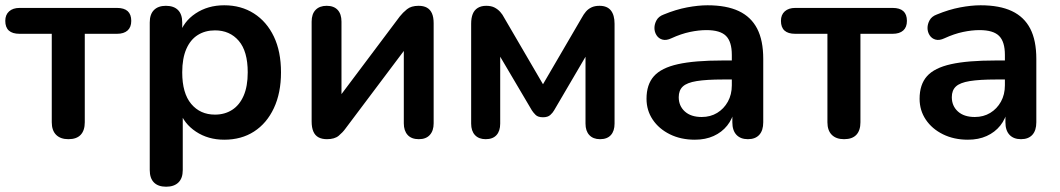

<svg xmlns="http://www.w3.org/2000/svg" viewBox="-22 -519 4013 727"><path d="M237 8Q207 8 190.5 -8.5Q174 -25 174 -56V-391H52Q-2 -391 -2 -440Q-2 -463 12.5 -476Q27 -489 52 -489H421Q475 -489 475 -440Q475 -416 461 -403.5Q447 -391 421 -391H299V-56Q299 -25 283.5 -8.5Q268 8 237 8Z M607 188Q577 188 561 172Q545 156 545 125V-434Q545 -465 561 -481Q577 -497 606 -497Q636 -497 652 -481Q668 -465 668 -434V-356L657 -386Q672 -437 718.5 -468Q765 -499 827 -499Q891 -499 939.5 -468Q988 -437 1015 -380.5Q1042 -324 1042 -245Q1042 -167 1015 -109.5Q988 -52 940 -21Q892 10 827 10Q766 10 720 -20.5Q674 -51 658 -100H670V125Q670 156 653.5 172Q637 188 607 188ZM792 -85Q829 -85 857 -103Q885 -121 900.5 -156.5Q916 -192 916 -245Q916 -325 882 -364.5Q848 -404 792 -404Q755 -404 727 -386.5Q699 -369 683.5 -333.5Q668 -298 668 -245Q668 -166 702 -125.5Q736 -85 792 -85Z M1216 8Q1197 8 1184 1Q1171 -6 1164.5 -21Q1158 -36 1158 -59V-437Q1158 -466 1173 -481.5Q1188 -497 1215 -497Q1242 -497 1256.5 -481.5Q1271 -466 1271 -437V-128H1245L1492 -457Q1503 -471 1519 -484Q1535 -497 1563 -497Q1582 -497 1594.5 -490Q1607 -483 1613.5 -468.5Q1620 -454 1620 -431V-52Q1620 -24 1605.5 -8Q1591 8 1564 8Q1536 8 1521.5 -8Q1507 -24 1507 -52V-362H1534L1286 -32Q1276 -18 1260.5 -5Q1245 8 1216 8Z M1817 8Q1791 8 1776.5 -7.5Q1762 -23 1762 -51V-429Q1762 -451 1768 -466Q1774 -481 1787 -489Q1800 -497 1819 -497Q1838 -497 1850.5 -490.5Q1863 -484 1872 -474Q1881 -464 1887 -452L2034 -200L2181 -452Q2188 -465 2196.5 -475Q2205 -485 2217.5 -491Q2230 -497 2248 -497Q2277 -497 2291 -479.5Q2305 -462 2305 -429V-51Q2305 -23 2291 -7.5Q2277 8 2250 8Q2224 8 2209.5 -7.5Q2195 -23 2195 -51V-345H2219L2076 -101Q2071 -92 2061.5 -83.5Q2052 -75 2034 -75Q2015 -75 2006 -84Q1997 -93 1992 -101L1848 -345H1872V-51Q1872 -23 1858 -7.5Q1844 8 1817 8Z M2609 10Q2556 10 2514.5 -10.5Q2473 -31 2449.5 -66Q2426 -101 2426 -145Q2426 -199 2454 -230.5Q2482 -262 2545 -276Q2608 -290 2714 -290H2764V-218H2715Q2653 -218 2616 -212Q2579 -206 2563.5 -191.5Q2548 -177 2548 -151Q2548 -118 2571 -97Q2594 -76 2635 -76Q2668 -76 2693.5 -91.5Q2719 -107 2734 -134Q2749 -161 2749 -196V-311Q2749 -361 2727 -383Q2705 -405 2653 -405Q2624 -405 2590.5 -398Q2557 -391 2520 -374Q2501 -365 2486.5 -369Q2472 -373 2464 -385.5Q2456 -398 2456 -413Q2456 -428 2464 -442.5Q2472 -457 2491 -464Q2537 -483 2579.5 -491Q2622 -499 2657 -499Q2729 -499 2775.5 -477Q2822 -455 2845 -410.5Q2868 -366 2868 -296V-56Q2868 -25 2853 -8.5Q2838 8 2810 8Q2782 8 2766.5 -8.5Q2751 -25 2751 -56V-104H2759Q2752 -69 2731.5 -43.5Q2711 -18 2680 -4Q2649 10 2609 10Z M3174 8Q3144 8 3127.5 -8.5Q3111 -25 3111 -56V-391H2989Q2935 -391 2935 -440Q2935 -463 2949.5 -476Q2964 -489 2989 -489H3358Q3412 -489 3412 -440Q3412 -416 3398 -403.5Q3384 -391 3358 -391H3236V-56Q3236 -25 3220.5 -8.5Q3205 8 3174 8Z M3643 10Q3590 10 3548.5 -10.5Q3507 -31 3483.5 -66Q3460 -101 3460 -145Q3460 -199 3488 -230.5Q3516 -262 3579 -276Q3642 -290 3748 -290H3798V-218H3749Q3687 -218 3650 -212Q3613 -206 3597.5 -191.5Q3582 -177 3582 -151Q3582 -118 3605 -97Q3628 -76 3669 -76Q3702 -76 3727.5 -91.5Q3753 -107 3768 -134Q3783 -161 3783 -196V-311Q3783 -361 3761 -383Q3739 -405 3687 -405Q3658 -405 3624.5 -398Q3591 -391 3554 -374Q3535 -365 3520.5 -369Q3506 -373 3498 -385.5Q3490 -398 3490 -413Q3490 -428 3498 -442.5Q3506 -457 3525 -464Q3571 -483 3613.5 -491Q3656 -499 3691 -499Q3763 -499 3809.5 -477Q3856 -455 3879 -410.5Q3902 -366 3902 -296V-56Q3902 -25 3887 -8.5Q3872 8 3844 8Q3816 8 3800.5 -8.5Q3785 -25 3785 -56V-104H3793Q3786 -69 3765.5 -43.5Q3745 -18 3714 -4Q3683 10 3643 10Z"/></svg>

Font: Nunito ExtraLight
Style: Regular
Weight: 200
Designer: Vernon Adams
Foundry: Vernon Adams
Version: Version 3.602